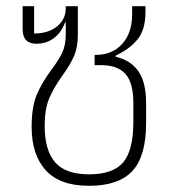

<svg xmlns="http://www.w3.org/2000/svg" viewBox="-20 -587 577 619"><path d="M82 -178Q82 -242 98 -280.5Q114 -319 145 -361Q169 -393 180.5 -417Q192 -441 192 -476V-515H190Q177 -481 153 -463.5Q129 -446 97 -446Q53 -446 53 -493V-567H90V-479Q136 -479 164 -502Q192 -525 192 -560V-567H231V-476Q231 -435 219 -407Q207 -379 181 -343Q153 -304 138.5 -269.5Q124 -235 124 -181Q124 -103 157.5 -64Q191 -25 267 -25Q345 -25 377.5 -64Q410 -103 410 -195V-254Q410 -320 384.5 -348.5Q359 -377 306 -377H285V-410H288Q342 -410 374 -445.5Q406 -481 406 -540V-567H449V-548Q449 -491 423 -459.5Q397 -428 353 -408V-404Q401 -393 426 -357.5Q451 -322 451 -255V-189Q451 -84 407 -36Q363 12 267 12Q173 12 127.5 -38Q82 -88 82 -178Z"/></svg>

Font: Anuphan ExtraLight
Style: Regular
Weight: 200
Designer: Cadson Demak
Version: Version 3.001